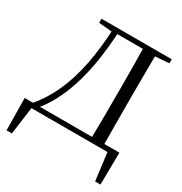

<svg xmlns="http://www.w3.org/2000/svg" viewBox="-210 -883 1180 1243"><g transform="rotate(30 380.5 -261.5)"><path d="M17 205 14 -35H722L719 205H679L650 -24L679 0H60L88 -25L57 205ZM188 -698V-728H304V-688H296ZM304 -693V-728H564V-693ZM517 0Q519 -84 519.5 -170Q520 -256 520 -354V-385Q520 -474 519.5 -559.5Q519 -645 517 -728H610Q609 -645 608.5 -560Q608 -475 608 -385V-354Q608 -257 608.5 -170.5Q609 -84 610 0ZM564 -687V-728H713V-698L575 -687ZM75 -34Q139 -109 184 -207Q229 -305 255 -433.5Q281 -562 288 -728H328Q321 -573 298.5 -451Q276 -329 238 -231Q214 -170 185 -119Q156 -68 121 -26V-15Z"/></g></svg>

Font: Noto Serif TC
Style: Regular
Weight: 400
Designer: Ryoko NISHIZUKA  (kana & ideographs); Frank Grießhammer (Latin, Greek & Cyrillic); Wenlong ZHANG  (bopomofo); Sandoll Co
Foundry: Adobe
Version: Version 2.003-H1;hotconv 1.1.1;makeotfexe 2.6.0